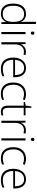

<svg xmlns="http://www.w3.org/2000/svg" viewBox="1684 -2484 810 4217"><g transform="rotate(90 2088.5 -375.0)"><path d="M280 10Q171 10 114.5 -58.5Q58 -127 58 -258Q58 -396 118 -468.5Q178 -541 286 -541Q355 -541 397.5 -509.5Q440 -478 459 -432H463Q461 -458 460 -488Q459 -518 459 -544V-760H506V0H468L462 -99H459Q439 -54 396.5 -22Q354 10 280 10ZM285 -31Q380 -31 420 -90Q460 -149 460 -259V-266Q460 -379 419.5 -439.5Q379 -500 290 -500Q200 -500 153 -438Q106 -376 106 -258Q106 -146 150 -88.5Q194 -31 285 -31Z M706 -726Q725 -726 733 -715.5Q741 -705 741 -687Q741 -669 733 -658.5Q725 -648 706 -648Q672 -648 672 -687Q672 -705 680.5 -715.5Q689 -726 706 -726ZM729 -531V0H682V-531Z M1115 -539Q1156 -539 1190 -530L1182 -487Q1149 -496 1113 -496Q1037 -496 995.5 -441Q954 -386 954 -293V0H907V-531H947L952 -431H954Q972 -476 1013 -507.5Q1054 -539 1115 -539Z M1475 -541Q1543 -541 1587.5 -509Q1632 -477 1654 -421.5Q1676 -366 1676 -295V-261H1292Q1292 -150 1343 -91Q1394 -32 1489 -32Q1538 -32 1574 -39.5Q1610 -47 1655 -67V-24Q1616 -6 1577 2Q1538 10 1488 10Q1366 10 1305 -64Q1244 -138 1244 -261Q1244 -340 1270.5 -403Q1297 -466 1348.5 -503.5Q1400 -541 1475 -541ZM1474 -500Q1397 -500 1349.5 -449Q1302 -398 1293 -301H1628Q1628 -390 1590.5 -445Q1553 -500 1474 -500Z M2035 10Q1915 10 1853.5 -63.5Q1792 -137 1792 -262Q1792 -349 1823.5 -411.5Q1855 -474 1913 -507.5Q1971 -541 2049 -541Q2086 -541 2118.5 -534Q2151 -527 2178 -515L2165 -474Q2137 -486 2106.5 -492Q2076 -498 2048 -498Q1949 -498 1894.5 -434Q1840 -370 1840 -263Q1840 -196 1860.5 -144Q1881 -92 1924.5 -62Q1968 -32 2035 -32Q2073 -32 2108 -39.5Q2143 -47 2172 -60V-17Q2147 -5 2112.5 2.5Q2078 10 2035 10Z M2438 -31Q2461 -31 2481 -34.5Q2501 -38 2516 -43V-4Q2500 2 2479.5 6Q2459 10 2433 10Q2300 10 2300 -145V-491H2221V-520L2300 -534L2316 -659H2347V-531H2513V-491H2347V-148Q2347 -91 2368 -61Q2389 -31 2438 -31Z M2839 -539Q2880 -539 2914 -530L2906 -487Q2873 -496 2837 -496Q2761 -496 2719.5 -441Q2678 -386 2678 -293V0H2631V-531H2671L2676 -431H2678Q2696 -476 2737 -507.5Q2778 -539 2839 -539Z M3042 -726Q3061 -726 3069 -715.5Q3077 -705 3077 -687Q3077 -669 3069 -658.5Q3061 -648 3042 -648Q3008 -648 3008 -687Q3008 -705 3016.5 -715.5Q3025 -726 3042 -726ZM3065 -531V0H3018V-531Z M3455 10Q3335 10 3273.5 -63.5Q3212 -137 3212 -262Q3212 -349 3243.5 -411.5Q3275 -474 3333 -507.5Q3391 -541 3469 -541Q3506 -541 3538.5 -534Q3571 -527 3598 -515L3585 -474Q3557 -486 3526.5 -492Q3496 -498 3468 -498Q3369 -498 3314.5 -434Q3260 -370 3260 -263Q3260 -196 3280.5 -144Q3301 -92 3344.5 -62Q3388 -32 3455 -32Q3493 -32 3528 -39.5Q3563 -47 3592 -60V-17Q3567 -5 3532.5 2.5Q3498 10 3455 10Z M3918 -541Q3986 -541 4030.5 -509Q4075 -477 4097 -421.5Q4119 -366 4119 -295V-261H3735Q3735 -150 3786 -91Q3837 -32 3932 -32Q3981 -32 4017 -39.5Q4053 -47 4098 -67V-24Q4059 -6 4020 2Q3981 10 3931 10Q3809 10 3748 -64Q3687 -138 3687 -261Q3687 -340 3713.5 -403Q3740 -466 3791.5 -503.5Q3843 -541 3918 -541ZM3917 -500Q3840 -500 3792.5 -449Q3745 -398 3736 -301H4071Q4071 -390 4033.5 -445Q3996 -500 3917 -500Z"/></g></svg>

Font: Noto Kufi Arabic ExtraLight
Style: Regular
Weight: 200
Designer: Monotype Design Team, David Williams, Khaled Hosny
Foundry: Google LLC
Version: Version 2.109; ttfautohint (v1.8.4.7-5d5b)